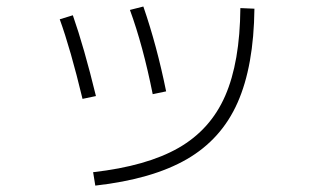

<svg xmlns="http://www.w3.org/2000/svg" viewBox="-20 -579 978 601"><path d="M732.4 -553.7 776.4 -551.8Q774.4 -372.1 723.6 -257.6Q672.9 -143.1 564.7 -80.6Q456.5 -18.1 278.3 2L271.5 -40Q439.5 -59.1 539.1 -116.2Q638.7 -173.3 684.8 -278.8Q731 -384.3 732.4 -553.7ZM167 -518.6 208 -531.2Q243.2 -430.7 280.3 -278.3L238.3 -269.5Q200.7 -425.8 167 -518.6ZM386.7 -547.9 428.7 -558.6Q471.2 -435.5 500 -293L458 -284.2Q427.7 -436 386.7 -547.9Z"/></svg>

Font: Pretendard JP ExtraLight
Style: Regular
Weight: 200
Designer: Base glyphs from Inter by Rasmus Andersson; Hangeul glyphs from Noto Sans CJK(Source Han Sans) by Jang Soo-young and Kan
Foundry: Kil Hyung-jin
Version: Version 1.309